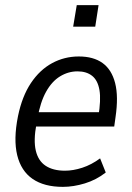

<svg xmlns="http://www.w3.org/2000/svg" viewBox="-20 -719 513 748"><path d="M225 9Q152 9 107 -22Q62 -53 47 -114.5Q32 -176 50 -266Q66 -344 100.5 -395.5Q135 -447 183 -473Q231 -499 287 -499Q344 -499 379.5 -473.5Q415 -448 428.5 -395.5Q442 -343 430 -262L425 -226H105L114 -282H381L363 -264Q374 -330 367.5 -368Q361 -406 339 -423.5Q317 -441 282 -441Q246 -441 214 -421.5Q182 -402 159.5 -361.5Q137 -321 126 -258L122 -236Q110 -172 119.5 -132Q129 -92 158 -73Q187 -54 233 -54Q265 -54 300.5 -65.5Q336 -77 370 -102L392 -47Q355 -18 310.5 -4.5Q266 9 225 9ZM265 -615 279 -699H364L351 -615Z"/></svg>

Font: Nunito Sans 10pt Condensed
Style: Italic
Weight: 400
Width: 3
Italic angle: -9°
Designer: Vernon Adams
Foundry: Vernon Adams
Version: Version 3.101;gftools[0.9.27]